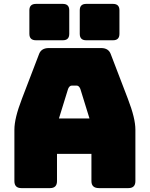

<svg xmlns="http://www.w3.org/2000/svg" viewBox="-20 -967 770 987"><path d="M273 -36Q273 0 237 0H90Q54 0 54 -36V-300Q54 -330 63.5 -369Q73 -408 93 -460L180 -687Q191 -720 231 -720H500Q539 -720 550 -687L637 -460Q657 -408 666.5 -369Q676 -330 676 -300V-36Q676 0 640 0H489Q450 0 450 -36V-176H273ZM330 -510 283 -358H440L393 -510Q386 -527 374 -527H349Q337 -527 330 -510ZM303 -760H165Q131 -760 131 -793V-914Q131 -947 165 -947H303Q336 -947 336 -914V-793Q336 -760 303 -760ZM561 -760H423Q390 -760 390 -793V-914Q390 -947 423 -947H561Q594 -947 594 -914V-793Q594 -760 561 -760Z"/></svg>

Font: Bungee Tint
Style: Regular
Weight: 400
Designer: David Jonathan Ross
Foundry: David Jonathan Ross
Version: Version 2.001